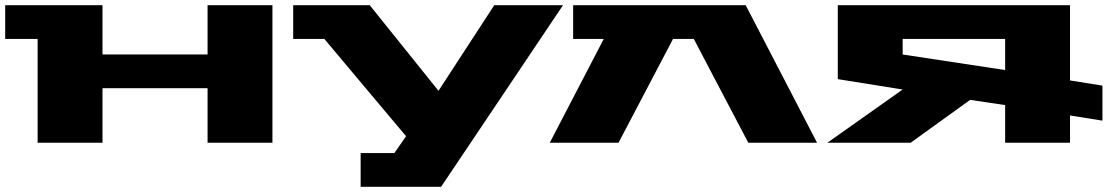

<svg xmlns="http://www.w3.org/2000/svg" viewBox="-20 -550 4269 740"><path d="M0 -400V-530H375V-340H780V-530H1030V0H780V-210H375V0H125V-400Z M1110 -400V-530H1405L1670 -200L1885 -530H2150L1680 170H1370V40H1500L1545 -25L1230 -400Z M2099 0 2307 -400H2189V-530H2854L3129 0H2864L2654 -400H2574L2364 0Z M3169 0 3459 -205 3209 -245V-530H4104V-240L4229 -220V-85L4104 -105V0H3854V-145L3719 -165L3490 0ZM3459 -340 3854 -280V-400H3459Z"/></svg>

Font: Stalinist One
Style: Regular
Weight: 400
Designer: Jovanny Lemonad
Foundry: Alexey Maslov, Jovanny Lemonad
Version: Version 3.004